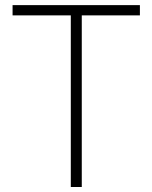

<svg xmlns="http://www.w3.org/2000/svg" viewBox="-20 -748 610 768"><path d="M30.3 -686.5V-727.5H539.6V-686.5H307.1V0H263.2V-686.5Z"/></svg>

Font: Inter Display Extra Light
Style: Regular
Weight: 200
Designer: Rasmus Andersson
Foundry: rsms
Version: Version 4.000;git-4fc901f